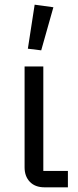

<svg xmlns="http://www.w3.org/2000/svg" viewBox="-20 -800 335 820"><path d="M208 -769 156 -585 99 -592 128 -780ZM270 -70V0H170Q130 0 107.5 -23.5Q85 -47 85 -85V-516H165V-70Z"/></svg>

Font: Aneliza
Style: Regular
Weight: 400
Designer: Mike Abbink, Paul van der Laan, Pieter van Rosmalen
Foundry: Bold Monday
Version: Version 3.0